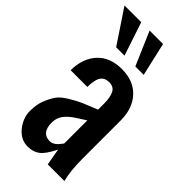

<svg xmlns="http://www.w3.org/2000/svg" viewBox="-275 -944 1015 1015"><g transform="rotate(45 233.0 -436.0)"><path d="M125.5 -693.4 0.5 -880.9H125.5L188 -693.4ZM269 -693.4 188 -880.9H288.6L331.5 -693.4ZM88.9 -280.3Q106 -302.7 146 -326.2Q186 -349.6 206.5 -358.4Q227.1 -367.2 256.8 -378.9Q286.6 -390.6 291 -392.6V-437.5Q291 -484.4 277.8 -510.7Q264.6 -537.1 230.5 -537.1Q196.3 -537.1 181.2 -513.2Q166 -489.3 166 -437.5H41Q42 -527.3 91.3 -580.6Q140.6 -633.8 228.5 -633.8Q316.4 -633.8 366.2 -580.1Q416 -526.4 416 -437.5V-156.2Q416 -58.6 432.1 0H307.6L291 -93.8Q259.8 -31.2 232.4 -11.2Q205.1 8.8 166 8.8Q113.3 8.8 77.1 -36.1Q41 -82 41 -132.8Q41 -183.6 56.6 -220.7Q72.3 -257.8 88.9 -280.3ZM228.5 -93.8Q257.3 -93.8 284.7 -131.3Q290 -138.7 291 -139.6V-312.5Q283.2 -307.1 265.1 -295.9Q247.1 -284.2 236.3 -277.3Q202.1 -254.9 184.1 -230Q166 -205.1 166 -171.4Q166 -93.8 228.5 -93.8Z"/></g></svg>

Font: Oswald-Regular
Style: Regular
Weight: 400
Designer: vernon adams
Foundry: vernon adams
Version: Version 2.002; ttfautohint (v0.92.18-e454-dirty) -l 8 -r 50 